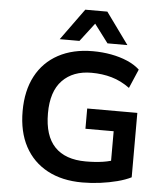

<svg xmlns="http://www.w3.org/2000/svg" viewBox="-62 -993 912 1057"><g transform="rotate(5 394.5 -464.5)"><path d="M432 10Q320 10 239 -33.5Q158 -77 114.5 -158Q71 -239 71 -353Q71 -466 114 -547Q157 -628 237.5 -671.5Q318 -715 428 -715Q481 -715 529.5 -706Q578 -697 619 -679.5Q660 -662 688 -636L643 -531Q595 -566 543 -581Q491 -596 431 -596Q329 -596 270 -535Q211 -474 211 -353Q211 -229 269.5 -168Q328 -107 441 -107Q494 -107 536.5 -113.5Q579 -120 615 -135L580 -74V-286H424V-398H701V-42Q669 -26 625 -14.5Q581 -3 531.5 3.5Q482 10 432 10ZM240 -765 366 -939H488L614 -765H504L427 -867L349 -765Z"/></g></svg>

Font: Nunito Sans 7pt
Style: Bold
Weight: 700
Designer: Vernon Adams
Foundry: Vernon Adams
Version: Version 3.101;gftools[0.9.27]